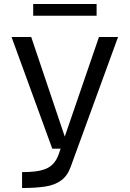

<svg xmlns="http://www.w3.org/2000/svg" viewBox="-20 -886 652 966"><path d="M91 -20Q127 -20 156.5 -23.5Q186 -27 209 -36Q232 -45 248.5 -63Q265 -81 275 -109L478 -700H574L335 -45Q319 -1 287.5 22Q256 45 207.5 52.5Q159 60 91 60ZM38 -700H137L325 -142L300 -138H243ZM147 -866H466V-807H147Z"/></svg>

Font: Moderustic
Style: Regular
Weight: 400
Designer: Tural Alisoy
Foundry: TAFT Foundry
Version: Version 2.120